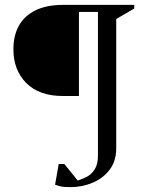

<svg xmlns="http://www.w3.org/2000/svg" viewBox="-20 -632 623 788"><path d="M270 136Q242 136 229.5 133Q217 130 206 126L221 41H244L299 109Q315 104 334.5 94.5Q354 85 368 64Q382 43 382 7V-583H304V-238H238Q141 -238 88 -291Q35 -344 35 -430Q35 -486 57.5 -526.5Q80 -567 125.5 -589.5Q171 -612 240 -612H531V-597L457 -554V-23Q457 29 430 64.5Q403 100 360 118Q317 136 270 136Z"/></svg>

Font: Ancizar Serif Light
Style: Regular
Weight: 300
Designer: Cesar Puertas, Viviana Monsalve, Julian Moncada, Julian Prieto, Jose Castro, Felipe Aragon, Mariel Hernandez, Sara Alarc
Version: Version 8.100